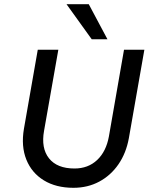

<svg xmlns="http://www.w3.org/2000/svg" viewBox="-20 -887 708 915"><path d="M297 -867H403L492 -700H417ZM160 -650H258L190 -264Q175 -181 213.5 -132.5Q252 -84 335 -84Q400 -84 443 -124.5Q486 -165 499 -237L571 -650H668L594 -228Q581 -157 544.5 -104Q508 -51 453 -21.5Q398 8 330 8Q247 8 189 -27.5Q131 -63 105.5 -126.5Q80 -190 94 -273Z"/></svg>

Font: Overused Grotesk Medium
Style: Italic
Weight: 500
Italic angle: -10°
Version: Version 0.003